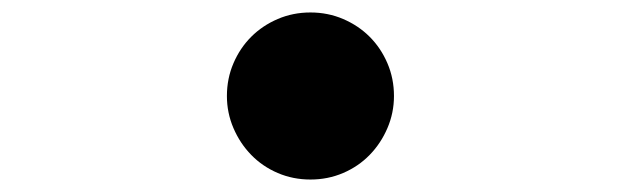

<svg xmlns="http://www.w3.org/2000/svg" viewBox="-20 -517 996 308"><path d="M344 -363Q344 -391 354.5 -415.5Q365 -440 383 -458Q401 -476 425.5 -486.5Q450 -497 478 -497Q506 -497 530.5 -486.5Q555 -476 573 -458Q591 -440 601.5 -415.5Q612 -391 612 -363Q612 -336 601.5 -311.5Q591 -287 573 -268.5Q555 -250 530.5 -239.5Q506 -229 478 -229Q450 -229 425.5 -239.5Q401 -250 383 -268.5Q365 -287 354.5 -311.5Q344 -336 344 -363Z"/></svg>

Font: Kinto Sans Black
Style: Regular
Weight: 900
Designer: Authors: Ryoko NISHIZUKA  (kana & ideographs); Paul D. Hunt (Latin, Greek & Cyrillic); Wenlong ZHANG  (bopomofo); Sandol
Foundry: Adobe Systems Incorporated, ookami Inc.
Version: Version 0.001